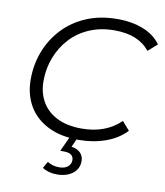

<svg xmlns="http://www.w3.org/2000/svg" viewBox="-98 -786 935 1087"><g transform="rotate(10 369.5 -243.0)"><path d="M391 6Q287 6 214 -30.5Q141 -67 102.5 -132.5Q64 -198 64 -285Q64 -371 93.5 -447Q123 -523 178.5 -581.5Q234 -640 312.5 -673Q391 -706 490 -706Q574 -706 639 -680Q704 -654 739 -604L687 -558Q654 -599 604 -619.5Q554 -640 484 -640Q405 -640 340.5 -612.5Q276 -585 231 -536Q186 -487 161.5 -423.5Q137 -360 137 -288Q137 -221 166.5 -169.5Q196 -118 254 -89Q312 -60 396 -60Q465 -60 521 -81Q577 -102 619 -143L662 -94Q616 -45 545 -19.5Q474 6 391 6ZM303 220Q278 220 256.5 214Q235 208 219 197L241 159Q255 168 271.5 173Q288 178 308 178Q341 178 358.5 163Q376 148 376 125Q376 106 362 95.5Q348 85 321 85H299L341 -6H384L358 51Q391 56 409.5 74.5Q428 93 428 122Q428 166 393.5 193Q359 220 303 220Z"/></g></svg>

Font: MOST Montserrat
Style: Italic
Weight: 400
Italic angle: -11.3°
Designer: Julieta Ulanovsky
Foundry: Julieta Ulanovsky
Version: Version 8.000;March 11, 2024;FontCreator 15.0.0.2926 64-bit